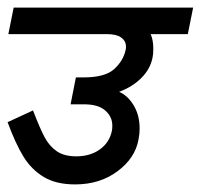

<svg xmlns="http://www.w3.org/2000/svg" viewBox="-44 -486 529 506"><path d="M353 -396Q360 -381 360 -358Q360 -342 358 -334Q352 -304 328.5 -280.5Q305 -257 270 -244Q293 -234 308.5 -208Q324 -182 324 -147Q324 -133 321 -118Q312 -69 265.5 -34.5Q219 0 154 0Q104 0 71.5 -19.5Q39 -39 18 -73Q-3 -107 -24 -164L43 -195Q61 -148 73.5 -124.5Q86 -101 105.5 -87.5Q125 -74 157 -74Q194 -74 219.5 -92.5Q245 -111 251 -142Q252 -146 252 -155Q252 -179 232.5 -195.5Q213 -212 173 -211H164H142L156 -282H176Q233 -282 257 -304Q281 -326 287 -354Q288 -357 288 -363Q288 -378 275.5 -387Q263 -396 239 -396H-22L-8 -466H465L451 -396Z"/></svg>

Font: Cambay Devanagari
Style: Bold Italic
Weight: 700
Designer: Pooja Saxena
Foundry: Pooja Saxena
Version: Version 1.005;PS 001.005;hotconv 1.0.70;makeotf.lib2.5.58329